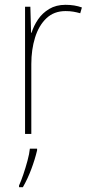

<svg xmlns="http://www.w3.org/2000/svg" viewBox="-20 -556 374 797"><path d="M252 -536Q290 -536 320 -525L313 -501Q299 -505 284.5 -507.5Q270 -510 252 -510Q204 -510 172.5 -480Q141 -450 125.5 -400Q110 -350 110 -290V0H84V-528H106L109 -420H111Q120 -449 138 -475.5Q156 -502 184.5 -519Q213 -536 252 -536ZM134 68Q125 106 110 146Q95 186 75 221H59V214Q67 197 76.5 169Q86 141 94 111.5Q102 82 104 61H134Z"/></svg>

Font: Noto Sans Kannada SemiCondensed Thin
Style: Regular
Weight: 100
Width: 4
Designer: Jelle Bosma - Monotype Design Team
Foundry: Monotype Imaging Inc.
Version: Version 2.005; ttfautohint (v1.8.4.7-5d5b)